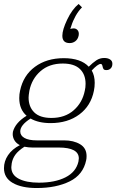

<svg xmlns="http://www.w3.org/2000/svg" viewBox="-29 -800 586 967"><path d="M285 -620Q285 -650 309.5 -701.5Q334 -753 367 -780L384 -763Q366 -745 352 -720Q338 -695 330 -669L325 -654Q333 -657 342 -657Q353 -657 360.5 -649.5Q368 -642 368 -629Q368 -623 367 -620Q363 -602 350.5 -592.5Q338 -583 322 -583Q285 -583 285 -620ZM537 -479Q537 -464 528.5 -455.5Q520 -447 507 -447Q496 -447 492.5 -452Q489 -457 487 -467.5Q485 -478 478 -478Q464 -478 433 -445Q448 -419 448 -383Q448 -362 444 -343Q429 -267 370.5 -223.5Q312 -180 226 -180Q165 -180 125 -203Q73 -170 73 -138Q73 -117 94.5 -105Q116 -93 156 -93H294Q342 -93 374.5 -73.5Q407 -54 407 -14Q407 -1 405 7Q390 80 322 113.5Q254 147 156 147Q80 147 35.5 121.5Q-9 96 -9 47Q-9 12 11.5 -18.5Q32 -49 71 -69Q53 -78 44 -93Q35 -108 35 -125Q35 -132 36 -136Q48 -182 105 -217Q68 -249 68 -306Q68 -326 72 -343Q88 -420 147 -463.5Q206 -507 292 -507Q378 -507 418 -464Q438 -484 456 -496Q474 -508 496 -508Q514 -508 525.5 -500.5Q537 -493 537 -479ZM402 -378Q402 -425 373.5 -452.5Q345 -480 287 -480Q219 -480 175 -441.5Q131 -403 119 -343Q115 -319 115 -309Q115 -262 143.5 -234Q172 -206 230 -206Q298 -206 342 -244.5Q386 -283 398 -343Q402 -359 402 -378ZM133 -57Q116 -57 94 -61Q63 -41 48.5 -21Q34 -1 30 23Q28 37 28 42Q28 81 66 100.5Q104 120 167 120Q248 120 301 93Q354 66 366 14Q368 2 368 -2Q368 -57 266 -57Z"/></svg>

Font: Trirong ExtraLight
Style: Italic
Weight: 275
Italic angle: -12°
Designer: Katatrad Team
Foundry: CadsonDemak
Version: Version 1.003